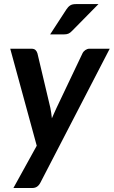

<svg xmlns="http://www.w3.org/2000/svg" viewBox="-20 -751 556 938"><path d="M30 0ZM177 142 516 -513H417C410.3 -513 403.8 -510.9 397.5 -506.8C391.2 -502.6 386.3 -497.2 383 -490.5L256.5 -224.5C252.5 -215.8 248.6 -207.2 244.8 -198.8C240.9 -190.2 237.2 -181.7 233.5 -173C231.8 -190 229.3 -207 226 -224L163 -490C161.3 -496.3 158.2 -501.8 153.8 -506.2C149.2 -510.8 142.5 -513 133.5 -513H30L159.5 -39L45.5 167.5H137C146.3 167.5 154.2 165.4 160.5 161.2C166.8 157.1 172.3 150.7 177 142ZM461 -731H351C338.7 -731 329.2 -728.8 322.5 -724.2C315.8 -719.8 309.7 -713.2 304 -704.5L225 -583H293C301.7 -583 308.8 -584.2 314.5 -586.8C320.2 -589.2 326.2 -593.8 332.5 -600.5Z"/></svg>

Font: Lato
Style: Bold Italic
Weight: 700
Italic angle: -7°
Designer: Lukasz Dziedzic
Foundry: tyPoland Lukasz Dziedzic
Version: Version 2.007; 2014-02-27